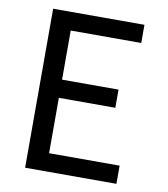

<svg xmlns="http://www.w3.org/2000/svg" viewBox="-82 -805 765 874"><g transform="rotate(10 300.0 -367.5)"><path d="M93 0V-735H515V-651H189V-424H450V-340H189V-84H515V0Z"/></g></svg>

Font: Iosevka Fixed Curly Md Ex
Style: Regular
Weight: 500
Width: 7
Monospace: yes
Designer: Belleve Invis
Foundry: Belleve Invis
Version: Version 30.1.2